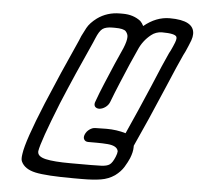

<svg xmlns="http://www.w3.org/2000/svg" viewBox="-55 -857 946 913"><g transform="rotate(5 418.0 -400.0)"><path d="M369 0H331Q199 0 146.5 -11.5Q94 -23 78 -58Q75 -64 75 -74Q75 -83 77 -95Q85 -156 162 -343Q224 -492 298 -655L307 -677Q314 -692 327.5 -717Q341 -742 373 -766Q420 -800 481 -800H495Q545 -800 580 -773Q590 -763 596 -750Q654 -798 719 -798Q836 -798 836 -733Q836 -719 830 -702L820 -677Q806 -643 798 -629Q776 -582 728 -468Q659 -305 601 -179V-172Q601 -149 589 -119Q581 -100 566.5 -76Q552 -52 525 -32Q496 -12 459.5 -6Q423 0 369 0ZM407 -70Q428 -70 455 -71Q482 -72 495 -81Q508 -90 520 -119Q527 -136 527 -145V-147Q522 -172 477 -176Q451 -178 425 -178H384Q370 -178 364 -188Q361 -193 361 -199Q361 -205 364 -212Q370 -227 384 -237Q398 -247 412 -247L465 -248Q514 -248 557 -235Q608 -348 659 -468Q707 -584 730 -633L736 -644Q747 -667 754 -685Q759 -698 759 -706Q759 -709 758 -712Q752 -728 687 -728Q658 -727 637 -710Q599 -680 580 -635Q552 -575 509 -471Q488 -421 471 -376Q465 -361 451 -351Q437 -341 422 -340Q408 -340 401 -349Q398 -354 398 -360Q398 -366 401 -373Q416 -415 435 -460Q479 -566 512 -638Q526 -672 526 -692Q526 -706 515.5 -718Q505 -730 463 -730H452Q420 -730 404.5 -719Q389 -708 374 -671L366 -652Q293 -492 234 -350Q158 -160 151 -114V-111Q151 -88 190 -79Q229 -70 309 -70Z"/></g></svg>

Font: Bubblez Graffiti
Style: Italic
Weight: 400
Italic angle: -22.5°
Designer: GGBotNet
Foundry: GGBotNet
Version: 1.00